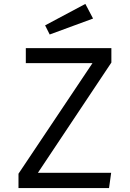

<svg xmlns="http://www.w3.org/2000/svg" viewBox="-20 -949 655 969"><path d="M542.1 -633.3 171.3 -76.9H541L530.3 0H73.3V-72.3L446.7 -630.3H110.3V-706.2H542.1ZM207.7 -821 410.8 -929.2 449.7 -855.4 230.8 -774.9Z"/></svg>

Font: Fira Code Fixed
Style: Regular
Weight: 400
Monospace: yes
Designer: Carrois Corporate, Edenspiekermann AG, Nikita Prokopov
Foundry: Carrois Corporate, Edenspiekermann AG, Nikita Prokopov
Version: Version 5.002